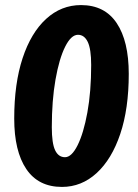

<svg xmlns="http://www.w3.org/2000/svg" viewBox="-20 -728 543 756"><path d="M224 8Q131 8 83.5 -62.5Q36 -133 36 -261Q36 -399 69 -499Q102 -599 161.5 -653.5Q221 -708 299 -708Q392 -708 439.5 -637Q487 -566 487 -437Q487 -300 453.5 -200.5Q420 -101 360.5 -46.5Q301 8 224 8ZM236 -109Q262 -109 285.5 -156Q309 -203 324 -285Q339 -367 339 -472Q339 -535 325.5 -563Q312 -591 287 -591Q260 -591 236.5 -544Q213 -497 198.5 -414.5Q184 -332 184 -227Q184 -164 197 -136.5Q210 -109 236 -109Z"/></svg>

Font: Asap Semi Condensed Semi Condensed Regular
Style: Bold Italic
Weight: 700
Width: 4
Italic angle: -6°
Designer: Pablo Cosgaya
Foundry: Omnibus-Type
Version: Version 3.001; ttfautohint (v1.8.4.7-5d5b)